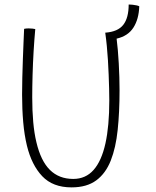

<svg xmlns="http://www.w3.org/2000/svg" viewBox="-20 -810 694 852"><path d="M297.5 21.5Q214.5 21.5 167.5 -28Q120.5 -77.5 99.5 -163.5Q88 -211 83 -268.2Q78 -325.5 78 -390Q78 -424.5 79 -465.5Q80 -506.5 81.5 -547.8Q83 -589 84.5 -624.2Q86 -659.5 87 -682Q91 -683 96.2 -683.5Q101.5 -684 107 -684Q116.5 -684 124.5 -683Q132.5 -682 136.5 -681Q132.5 -637 129.2 -583.2Q126 -529.5 124.5 -476Q123 -422.5 123 -378.5Q123 -318 127.5 -268.2Q132 -218.5 141.5 -179Q161 -96 201.5 -56Q242 -16 305 -16Q360 -16 395.2 -55.8Q430.5 -95.5 447.8 -173.2Q465 -251 465 -364Q465 -388.5 464.2 -417.8Q463.5 -447 462.2 -478.5Q461 -510 459 -542.5Q457 -575 454 -606Q451 -637 447 -665Q503 -669 527 -699.8Q551 -730.5 551 -790Q559 -790 568.2 -789Q577.5 -788 585.8 -786.2Q594 -784.5 598 -782Q596 -725 572 -687.5Q548 -650 497.5 -638.5Q503.5 -591.5 507 -529Q510.5 -466.5 510.5 -409Q510.5 -312.5 502.2 -233.5Q494 -154.5 471.5 -97.5Q449 -40.5 407 -9.5Q365 21.5 297.5 21.5Z"/></svg>

Font: Grandstander Thin Thin
Style: Regular
Weight: 250
Version: Version 1.200